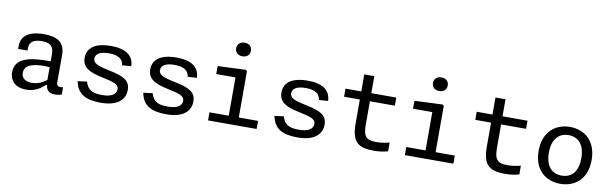

<svg xmlns="http://www.w3.org/2000/svg" viewBox="-49 -1274 5678 1787"><g transform="rotate(10 2790.0 -380.0)"><path d="M298 -525.5C144.5 -525.5 84 -463.5 84 -375.5V-348.5H172.5V-370.5C173.5 -439 223 -457.5 288 -458C356 -458.5 402.5 -440 402.5 -357.5V-287.5C228 -288.5 66.5 -270 66.5 -126.5C66.5 -39 127 12 222 12C305 12 357.5 -26.5 399 -64H408C411.5 -23 432 10 494 10C513 10 534.5 7 558 0V-69C511 -62 497 -71.5 497 -108.5V-363C497 -484 423.5 -525.5 298 -525.5ZM165.5 -138C165.5 -208.5 237 -234.5 355 -234.5C370 -234.5 386.5 -233.5 402.5 -232V-111C360.5 -80.5 318.5 -59.5 264.5 -59.5C202.5 -59.5 165.5 -87 165.5 -138Z M932 -525.5C777.5 -525.5 708 -466.5 708 -375C708 -287 772.5 -250 896 -224.5C1018 -199.5 1061 -183.5 1061 -138.5C1061 -98 1024.5 -61.5 932.5 -61.5C858.5 -61.5 793 -70 769 -160L682 -149C705 -29 786 11.5 928 11.5C1079 11.5 1155.5 -52.5 1155.5 -149C1155.5 -238.5 1091.5 -270 954.5 -298C840 -321.5 798.5 -339.5 798.5 -383.5C798.5 -432 847.5 -455 925.5 -455C1012 -455 1057 -425 1063.5 -366.5L1149.5 -372.5C1145.5 -476.5 1067.5 -525.5 932 -525.5Z M1552 -525.5C1397.5 -525.5 1328 -466.5 1328 -375C1328 -287 1392.5 -250 1516 -224.5C1638 -199.5 1681 -183.5 1681 -138.5C1681 -98 1644.5 -61.5 1552.5 -61.5C1478.5 -61.5 1413 -70 1389 -160L1302 -149C1325 -29 1406 11.5 1548 11.5C1699 11.5 1775.5 -52.5 1775.5 -149C1775.5 -238.5 1711.5 -270 1574.5 -298C1460 -321.5 1418.5 -339.5 1418.5 -383.5C1418.5 -432 1467.5 -455 1545.5 -455C1632 -455 1677 -425 1683.5 -366.5L1769.5 -372.5C1765.5 -476.5 1687.5 -525.5 1552 -525.5Z M1940.5 0H2399.5V-76.5H2217.5V-513L2205 -525L1940.5 -513.5V-438.5H2122.5V-76.5H1940.5ZM2151.5 -643C2192.5 -643 2221 -667.5 2221 -707.5C2221 -747.5 2192.5 -771.5 2151.5 -771.5C2110 -771.5 2081.5 -747.5 2081.5 -707.5C2081.5 -667.5 2110 -643 2151.5 -643Z M2792 -525.5C2637.5 -525.5 2568 -466.5 2568 -375C2568 -287 2632.5 -250 2756 -224.5C2878 -199.5 2921 -183.5 2921 -138.5C2921 -98 2884.5 -61.5 2792.5 -61.5C2718.5 -61.5 2653 -70 2629 -160L2542 -149C2565 -29 2646 11.5 2788 11.5C2939 11.5 3015.5 -52.5 3015.5 -149C3015.5 -238.5 2951.5 -270 2814.5 -298C2700 -321.5 2658.5 -339.5 2658.5 -383.5C2658.5 -432 2707.5 -455 2785.5 -455C2872 -455 2917 -425 2923.5 -366.5L3009.5 -372.5C3005.5 -476.5 2927.5 -525.5 2792 -525.5Z M3509.5 10C3556 10 3603 3.5 3641 -8V-90.5C3602 -80.5 3560.5 -73.5 3517.5 -73.5C3426 -73.5 3393 -101 3393 -212.5V-437H3629V-513.5H3393V-674.5H3298V-513.5H3149V-437H3298V-208C3298 -35 3361 10.5 3509.5 10Z M3800.5 0H4259.5V-76.5H4077.5V-513L4065 -525L3800.5 -513.5V-438.5H3982.5V-76.5H3800.5ZM4011.5 -643C4052.5 -643 4081 -667.5 4081 -707.5C4081 -747.5 4052.5 -771.5 4011.5 -771.5C3970 -771.5 3941.5 -747.5 3941.5 -707.5C3941.5 -667.5 3970 -643 4011.5 -643Z M4749.5 10C4796 10 4843 3.5 4881 -8V-90.5C4842 -80.5 4800.5 -73.5 4757.5 -73.5C4666 -73.5 4633 -101 4633 -212.5V-437H4869V-513.5H4633V-674.5H4538V-513.5H4389V-437H4538V-208C4538 -35 4601 10.5 4749.5 10Z M5520.5 -256C5520.5 -435.5 5408 -525.5 5270 -525.5C5132.5 -525.5 5019.5 -435.5 5019.5 -256C5019.5 -76 5132.5 12 5270 12C5408 12 5520.5 -76 5520.5 -256ZM5423 -256C5423 -125 5360 -65.5 5270 -65.5C5180 -65.5 5116.5 -125 5116.5 -256C5116.5 -387 5180 -448 5270 -448C5360 -448 5423 -387 5423 -256Z"/></g></svg>

Font: Monaspace Neon
Style: Regular
Weight: 400
Designer: Riley Cran & the Lettermatic Team
Foundry: Lettermatic
Version: Version 1.200 (Monaspace Neon)